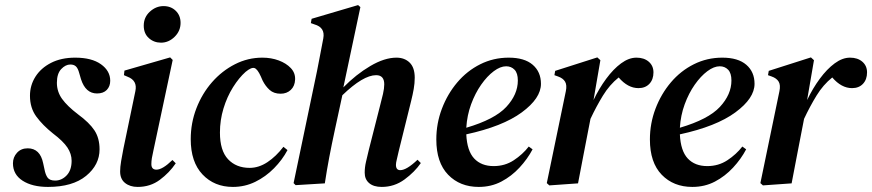

<svg xmlns="http://www.w3.org/2000/svg" viewBox="-20 -722 3434 756"><path d="M169 14Q107 14 69 -10.5Q31 -35 31 -79Q31 -103 47 -120.5Q63 -138 89 -138Q138 -138 150 -79L155 -56Q159 -34 167.5 -22.5Q176 -11 197 -11Q223 -11 242.5 -31.5Q262 -52 262 -89Q262 -116 245.5 -141Q229 -166 188 -197Q148 -229 123 -263Q98 -297 98 -345Q98 -386 119.5 -420Q141 -454 181 -474.5Q221 -495 276 -495Q341 -495 377.5 -469Q414 -443 414 -404Q414 -382 400.5 -368Q387 -354 362 -354Q317 -354 299 -410L292 -434Q287 -453 279 -460.5Q271 -468 257 -468Q238 -468 221 -450Q204 -432 204 -396Q204 -361 224.5 -332.5Q245 -304 287 -272Q332 -239 352 -208.5Q372 -178 372 -134Q372 -73 319 -29.5Q266 14 169 14Z M614 -554Q586 -554 566 -572Q546 -590 546 -621Q546 -654 570 -676Q594 -698 624 -698Q653 -698 672 -679.5Q691 -661 691 -632Q691 -600 667.5 -577Q644 -554 614 -554ZM522 14Q492 14 472.5 -1.5Q453 -17 453 -47Q453 -64 457 -88Q461 -112 466 -137L513 -363Q522 -405 482 -420L468 -426L470 -444L650 -496L660 -486L584 -129Q580 -112 578 -99.5Q576 -87 576 -76Q576 -54 596 -54Q620 -54 659 -92L672 -79Q647 -42 609.5 -14Q572 14 522 14Z M897 14Q824 14 777.5 -35Q731 -84 731 -174Q731 -238 753.5 -296Q776 -354 815 -398.5Q854 -443 905 -469Q956 -495 1013 -495Q1048 -495 1077.5 -484Q1107 -473 1125 -454Q1143 -435 1142 -409Q1141 -383 1125 -368Q1109 -353 1085 -353Q1058 -353 1041.5 -368Q1025 -383 1014 -405L1007 -421Q994 -450 982 -454Q970 -458 947 -439Q921 -416 897.5 -378.5Q874 -341 860 -295Q846 -249 846 -200Q846 -129 878 -95Q910 -61 963 -61Q999 -61 1033 -83.5Q1067 -106 1096 -144L1112 -131Q1092 -93 1059 -59.5Q1026 -26 985 -6Q944 14 897 14Z M1144 7 1136 -1 1228 -441Q1235 -476 1240.5 -505.5Q1246 -535 1253 -571Q1261 -614 1218 -626L1204 -631L1207 -648L1390 -702L1399 -694L1332 -378Q1382 -429 1438 -462Q1494 -495 1541 -495Q1573 -495 1593 -475.5Q1613 -456 1613 -416Q1613 -394 1609 -371.5Q1605 -349 1599 -325L1550 -127Q1546 -108 1542.5 -94.5Q1539 -81 1539 -73Q1539 -52 1556 -52Q1581 -52 1624 -93L1637 -80Q1613 -45 1573 -15.5Q1533 14 1483 14Q1451 14 1433.5 -1Q1416 -16 1416 -42Q1416 -63 1421 -84.5Q1426 -106 1432 -131L1476 -304Q1483 -330 1488 -352Q1493 -374 1493 -390Q1493 -426 1461 -426Q1410 -426 1328 -347L1299 -213Q1286 -153 1276.5 -103Q1267 -53 1259 0Z M1865 14Q1791 14 1744.5 -34Q1698 -82 1698 -173Q1698 -236 1720 -294Q1742 -352 1780.5 -397.5Q1819 -443 1871 -469Q1923 -495 1983 -495Q2045 -495 2077.5 -467Q2110 -439 2110 -392Q2110 -335 2034.5 -279.5Q1959 -224 1816 -193Q1819 -128 1847 -98Q1875 -68 1924 -68Q1968 -68 2003 -91Q2038 -114 2062 -145L2077 -134Q2057 -96 2025.5 -62Q1994 -28 1954 -7Q1914 14 1865 14ZM1973 -461Q1950 -461 1924 -441.5Q1898 -422 1874.5 -388.5Q1851 -355 1835 -311.5Q1819 -268 1816 -219Q1928 -252 1973.5 -301Q2019 -350 2019 -405Q2019 -434 2006 -447.5Q1993 -461 1973 -461Z M2143 8 2133 -1 2208 -363Q2213 -387 2205 -400.5Q2197 -414 2177 -421L2163 -426L2166 -443L2332 -496L2344 -485L2317 -328Q2339 -374 2367 -412Q2395 -450 2425.5 -472.5Q2456 -495 2486 -495Q2516 -495 2534.5 -479Q2553 -463 2553 -437Q2553 -409 2537 -392Q2521 -375 2494 -375Q2452 -375 2416 -417Q2380 -388 2354 -345.5Q2328 -303 2305 -254L2297 -213Q2287 -160 2276.5 -107Q2266 -54 2256 0Z M2706 14Q2632 14 2585.5 -34Q2539 -82 2539 -173Q2539 -236 2561 -294Q2583 -352 2621.5 -397.5Q2660 -443 2712 -469Q2764 -495 2824 -495Q2886 -495 2918.5 -467Q2951 -439 2951 -392Q2951 -335 2875.5 -279.5Q2800 -224 2657 -193Q2660 -128 2688 -98Q2716 -68 2765 -68Q2809 -68 2844 -91Q2879 -114 2903 -145L2918 -134Q2898 -96 2866.5 -62Q2835 -28 2795 -7Q2755 14 2706 14ZM2814 -461Q2791 -461 2765 -441.5Q2739 -422 2715.5 -388.5Q2692 -355 2676 -311.5Q2660 -268 2657 -219Q2769 -252 2814.5 -301Q2860 -350 2860 -405Q2860 -434 2847 -447.5Q2834 -461 2814 -461Z M2984 8 2974 -1 3049 -363Q3054 -387 3046 -400.5Q3038 -414 3018 -421L3004 -426L3007 -443L3173 -496L3185 -485L3158 -328Q3180 -374 3208 -412Q3236 -450 3266.5 -472.5Q3297 -495 3327 -495Q3357 -495 3375.5 -479Q3394 -463 3394 -437Q3394 -409 3378 -392Q3362 -375 3335 -375Q3293 -375 3257 -417Q3221 -388 3195 -345.5Q3169 -303 3146 -254L3138 -213Q3128 -160 3117.5 -107Q3107 -54 3097 0Z"/></svg>

Font: DM Serif Text
Style: Italic
Weight: 400
Italic angle: -12°
Designer: Colophon Foundry, Frank Grießhammer
Foundry: Colophon Foundry
Version: Version 5.100; ttfautohint (v1.8.2)